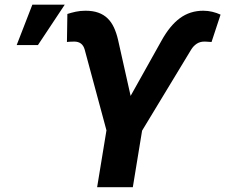

<svg xmlns="http://www.w3.org/2000/svg" viewBox="-20 -782 941 802"><path d="M261.4 -723.7Q277.7 -729 296.5 -733.1Q315.3 -737.2 337 -737.2Q368.3 -737.2 390.8 -729Q413.4 -720.9 429.3 -705.4Q445.3 -690 455.8 -667.4Q466.3 -644.9 473 -616.1L525.6 -381.4L654.1 -611.2Q689.3 -675.1 731.5 -706.1Q773.8 -737.2 829.2 -737.2Q848.4 -737.2 866.8 -732.8Q885.3 -728.3 901.3 -720.9L863.6 -606.5Q862.6 -606.5 859 -606.9Q855.5 -607.2 851 -607.4Q846.6 -607.6 842 -608Q837.4 -608.3 833.8 -608.3Q815.3 -608.3 801.5 -599.1Q787.6 -589.8 778.4 -574.6L573.5 -236.2L534.8 0H385.7L424.7 -237.6L333.8 -574.6Q324.6 -608.3 290.1 -608.3Q288.4 -608.3 283.7 -608.1Q279.1 -608 274.1 -607.8Q269.2 -607.6 264.9 -607.2Q260.7 -606.9 259.6 -606.5ZM115.1 -762.4H250.4L138.5 -593.8H49.7Z"/></svg>

Font: Inter P
Style: Bold Italic
Weight: 700
Italic angle: 9.39999°
Designer: Rasmus Andersson
Foundry: rsms
Version: Version 3.018;git-588b23468